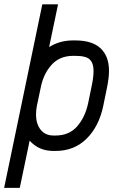

<svg xmlns="http://www.w3.org/2000/svg" viewBox="-45 -704 590 911"><path d="M148.9 -291.5 129.9 -201.2Q126 -182.1 126 -161.1Q126 -115.2 148.2 -88.1Q170.4 -61 208.5 -61H218.8Q283.2 -61 321.3 -104.7Q359.4 -148.4 373.5 -215.8L390.6 -298.8Q398.9 -338.9 398.9 -367.7Q398.9 -403.8 381.3 -421.4Q363.8 -439 312 -439H301.8Q238.8 -439 200.4 -397.2Q162.1 -355.5 148.9 -291.5ZM-25.4 187.5 155.8 -683.6H230.5L188 -480.5Q237.8 -512.2 301.8 -512.2H312Q392.6 -512.2 432.4 -474.6Q472.2 -437 472.2 -367.7Q472.2 -333.5 461.9 -284.2L444.8 -201.2Q424.8 -104.5 366 -46.1Q307.1 12.2 218.8 12.2H208.5Q139.2 12.2 95.7 -36.6L48.8 187.5Z"/></svg>

Font: Anka/Coder Condensed
Style: Italic
Weight: 400
Width: 4
Italic angle: -12°
Monospace: yes
Version: Version 001.100